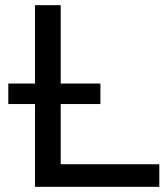

<svg xmlns="http://www.w3.org/2000/svg" viewBox="-20 -720 643 740"><path d="M115 0V-700H214V-87H594V0ZM12 -319V-398H367V-319Z"/></svg>

Font: Montserrat Thin Medium
Style: Regular
Weight: 500
Version: Version 9.000